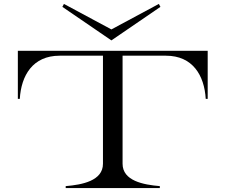

<svg xmlns="http://www.w3.org/2000/svg" viewBox="-20 -959 1150 979"><path d="M1039 -700H71V-455H81C88 -574 147 -675 284 -675H505V-124C505 -37 399 -17 315 -10V0H795V-10C711 -17 605 -37 605 -124V-675H826C963 -675 1022 -574 1029 -455H1039ZM298 -924 548 -753 798 -924 790 -939 548 -809 306 -939Z"/></svg>

Font: Sprat Extended
Style: Regular
Weight: 400
Width: 9
Designer: Ethan Nakache
Foundry: Collletttivo
Version: Version 2.000;Glyphs 3.2 (3217)